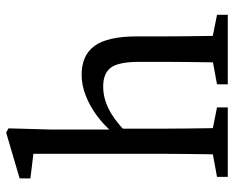

<svg xmlns="http://www.w3.org/2000/svg" viewBox="-90 -690 780 641"><g transform="rotate(-90 300.5 -370.0)"><path d="M30 0V-36L139 -56H162L262 -36V0ZM104 0Q105 -23 105.5 -60.5Q106 -98 106.5 -138.5Q107 -179 107 -210V-649L25 -659V-695L178 -740L192 -732L188 -589V-378L191 -365V-210Q191 -179 191.5 -138.5Q192 -98 192.5 -60.5Q193 -23 194 0ZM339 0V-36L448 -56H471L571 -36V0ZM411 0Q412 -23 412.5 -60Q413 -97 413.5 -137.5Q414 -178 414 -210V-295Q414 -364 395 -390Q376 -416 332 -416Q308 -416 285 -409Q262 -402 238 -387Q214 -372 186 -346L167 -384H178Q203 -414 235 -437.5Q267 -461 302 -474.5Q337 -488 371 -488Q436 -488 467.5 -444.5Q499 -401 499 -303V-210Q499 -178 499.5 -137.5Q500 -97 500.5 -60Q501 -23 502 0Z"/></g></svg>

Font: Source Serif 4 Variable
Style: Regular
Weight: 400
Designer: Frank Grießhammer
Foundry: Adobe
Version: Version 4.005;hotconv 1.1.0;makeotfexe 2.6.0